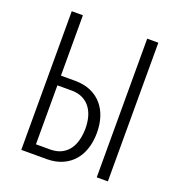

<svg xmlns="http://www.w3.org/2000/svg" viewBox="-129 -818 858 925"><g transform="rotate(20 300.0 -355.5)"><path d="M139.2 -401.4H213.9Q259.8 -400.9 294.2 -385.3Q328.6 -369.6 351.3 -342.8Q374 -315.9 385.3 -279.8Q396.5 -243.7 396.5 -201.7Q396.5 -159.7 385.3 -123Q374 -86.4 351.3 -59.3Q328.6 -32.2 294.2 -16.4Q259.8 -0.5 213.9 0H82V-710.9H139.2ZM139.2 -351.6V-49.3H213.9Q247.6 -49.8 271.2 -62.5Q294.9 -75.2 309.6 -96.4Q324.2 -117.7 330.8 -145.3Q337.4 -172.9 337.4 -202.6Q337.4 -231.9 330.6 -258.8Q323.7 -285.6 308.8 -306.2Q293.9 -326.7 270.5 -338.9Q247.1 -351.1 213.9 -351.6ZM525.9 0H468.8V-710.9H525.9Z"/></g></svg>

Font: Roboto Mono Light
Style: Regular
Weight: 300
Designer: Google
Version: Version 2.000985; 2015; ttfautohint (v1.3)